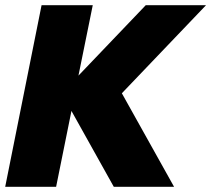

<svg xmlns="http://www.w3.org/2000/svg" viewBox="-30 -719 813 739"><path d="M130 -699H327L272 -428L531 -699H763L439 -360L640 0H408L245 -292L186 0H-10Z"/></svg>

Font: Readiness ExtraBold
Style: Italic
Weight: 800
Italic angle: -12°
Designer: Katatrad Team
Foundry: CadsonDemak
Version: Version 1.00;January 16, 2020;FontCreator 12.0.0.2550 64-bit